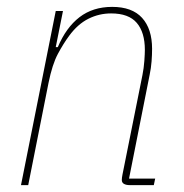

<svg xmlns="http://www.w3.org/2000/svg" viewBox="-20 -538 535 558"><path d="M41 0 142 -506H163L142 -401H148Q172 -458 211 -488Q250 -518 306 -518Q364 -518 393 -486Q422 -454 422 -396Q422 -379 420.5 -359.5Q419 -340 415 -321L355 -19H431L427 0H357Q347 0 340.5 -3.5Q334 -7 334 -15Q334 -21 336 -31L394 -320Q398 -340 399.5 -361Q401 -382 401 -393Q401 -444 377.5 -471.5Q354 -499 303 -499Q268 -499 237 -483.5Q206 -468 181 -434Q164 -411 148 -381Q132 -351 121 -297L62 0Z"/></svg>

Font: IBM Plex Sans Cond Thin
Style: Italic
Weight: 100
Width: 3
Italic angle: -11°
Designer: Mike Abbink, Paul van der Laan, Pieter van Rosmalen
Foundry: Bold Monday
Version: Version 1.3